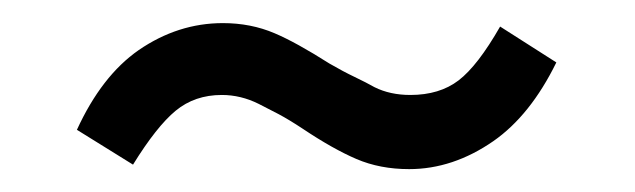

<svg xmlns="http://www.w3.org/2000/svg" viewBox="-20 -359 552 167"><path d="M290 -220.7Q269.5 -229.5 243.2 -247.1Q231.4 -254.9 222.2 -259.8Q212.9 -264.6 205.1 -268.6Q189.5 -276.4 172.9 -276.4Q149.4 -276.4 132.8 -262.7Q116.2 -249 95.7 -215.8L46.9 -246.1Q68.4 -293 100.6 -315.4Q134.8 -338.9 173.8 -338.9Q198.2 -338.9 218.8 -330.1Q237.3 -322.3 266.6 -303.7Q278.3 -296.9 288.6 -292Q298.8 -287.1 305.7 -283.2Q319.3 -276.4 336.9 -276.4Q362.3 -276.4 378.9 -289.1Q395.5 -301.8 415 -335.9L463.9 -304.7Q441.4 -258.8 409.2 -236.3Q374 -211.9 335.9 -211.9Q310.5 -211.9 290 -220.7Z"/></svg>

Font: Dinish
Style: Regular
Weight: 400
Designer: Bert Driehuis
Foundry: Playbeing
Version: Version 3.006; git-39231f3c-release